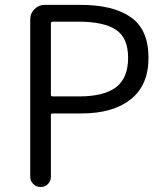

<svg xmlns="http://www.w3.org/2000/svg" viewBox="-20 -752 666 772"><path d="M101.6 -41V-674.8Q101.6 -698.2 118.7 -715.3Q135.7 -732.4 159.2 -732.4H304.7Q435.5 -732.4 506.3 -682.6Q577.1 -632.8 577.1 -519.5Q577.1 -409.2 505.4 -352.5Q433.6 -295.9 308.6 -295.9H192.4Q184.6 -295.9 184.6 -289.1V-41Q184.6 -24.4 172.9 -12.2Q161.1 0 143.6 0Q126 0 113.8 -12.2Q101.6 -24.4 101.6 -41ZM184.6 -371.1Q184.6 -364.3 192.4 -364.3H296.9Q398.4 -364.3 446.8 -401.4Q495.1 -438.5 495.1 -519.5Q495.1 -599.6 446.3 -632.3Q397.5 -665 293 -665H192.4Q184.6 -665 184.6 -657.2Z"/></svg>

Font: Gen Jyuu Gothic P Normal
Style: Regular
Weight: 300
Designer: [Source Han Sans]
Ryoko NISHIZUKA  (kana & ideographs); Paul D. Hunt (Latin, Greek & Cyrillic); Wenlong ZHANG  (bopomofo
Version: Version 1.002.20150607